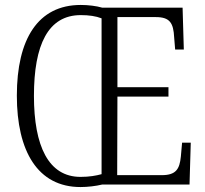

<svg xmlns="http://www.w3.org/2000/svg" viewBox="-20 -745 829 775"><path d="M305 10C334 10 367 6 392 0H745L750 -169H715L710 -113C705 -62 690 -38 633 -38H453L454 -355H660V-393H454V-676H609C666 -676 680 -652 683 -594L687 -545H722L717 -714H393C369 -721 336 -725 306 -725C133 -725 48 -587 48 -359C48 -135 132 10 305 10ZM305 -31C176 -31 117 -155 117 -358C117 -564 174 -684 306 -684C339 -684 367 -680 390 -671V-42C368 -36 341 -31 305 -31Z"/></svg>

Font: Noto Serif Sinhala Condensed Light
Style: Regular
Weight: 300
Width: 3
Designer: Jelle Bosma - Monotype Design Team
Foundry: Monotype Imaging Inc.
Version: Version 2.007